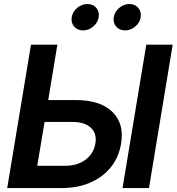

<svg xmlns="http://www.w3.org/2000/svg" viewBox="-20 -954 896 974"><path d="M224.6 -446.3H366.2Q488.3 -446.3 549.8 -386.7Q611.3 -327.1 594.2 -225.6Q583 -156.2 542.2 -105.7Q501.5 -55.2 437.7 -27.6Q374 0 292.5 0H16.6L137.2 -727.5H271ZM206.1 -335.4 168.9 -112.8H309.6Q372.1 -112.8 413.6 -143.6Q455.1 -174.3 463.9 -226.6Q472.2 -276.9 440.7 -306.2Q409.2 -335.4 346.7 -335.4ZM856 -727.5 735.8 0H601.6L722.2 -727.5ZM401.4 -799.8Q373 -799.8 356.2 -819.3Q339.4 -838.9 343.8 -866.7Q348.6 -894.5 371.8 -914.1Q395 -933.6 423.3 -933.6Q451.7 -933.6 468.5 -914.1Q485.4 -894.5 480.5 -866.7Q476.1 -838.9 452.9 -819.3Q429.7 -799.8 401.4 -799.8ZM614.3 -799.8Q585.9 -799.8 569.3 -819.3Q552.7 -838.9 557.1 -866.7Q561.5 -894.5 585 -914.1Q608.4 -933.6 636.2 -933.6Q664.6 -933.6 681.4 -914.1Q698.2 -894.5 693.8 -866.7Q689.5 -838.9 666 -819.3Q642.6 -799.8 614.3 -799.8Z"/></svg>

Font: Inter Display Semi Bold
Style: Italic
Weight: 600
Italic angle: -9.39999°
Designer: Rasmus Andersson
Foundry: rsms
Version: Version 4.000;git-4fc901f